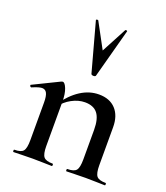

<svg xmlns="http://www.w3.org/2000/svg" viewBox="-135 -823 792 916"><g transform="rotate(20 261.5 -365.0)"><path d="M310 -12Q344 -12 355 -26Q366 -40 366 -81V-231Q366 -287 345.5 -313.5Q325 -340 281 -340Q248 -340 214.5 -322Q181 -304 160 -274L155 -286Q235 -398 331 -398Q386 -398 416.5 -365Q447 -332 447 -274V-81Q447 -40 458.5 -26Q470 -12 504 -12Q507 -12 507 -6Q507 0 504 0Q479 0 464 -1L407 -2L350 -1Q335 0 310 0Q307 0 307 -6Q307 -12 310 -12ZM41 -12Q75 -12 86 -26Q97 -40 97 -81V-272Q97 -304 89.5 -319Q82 -334 65 -334Q50 -334 15 -319H14Q10 -319 8 -324Q6 -329 9 -330L140 -394Q146 -396 147 -396Q158 -396 168 -371Q178 -346 178 -306V-81Q178 -40 189.5 -26Q201 -12 235 -12Q238 -12 238 -6Q238 0 235 0Q210 0 195 -1L138 -2L80 -1Q66 0 41 0Q38 0 38 -6Q38 -12 41 -12ZM206 -729 275 -601 343 -729Q345 -731 349.5 -730Q354 -729 353 -726L286 -477Q284 -472 275 -472Q266 -472 263 -477L195 -726Q194 -729 199 -730Q204 -731 206 -729Z"/></g></svg>

Font: Cormorant Infant SemiBold
Style: Regular
Weight: 600
Designer: Christian Thalmann (Catharsis Fonts)
Foundry: Catharsis Fonts
Version: Version 4.000